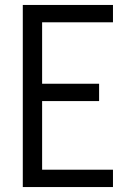

<svg xmlns="http://www.w3.org/2000/svg" viewBox="-20 -755 540 775"><path d="M72 0V-735H436V-665H150V-417H380V-347H150V-70H436V0Z"/></svg>

Font: Iosevka Curly
Style: Regular
Weight: 400
Monospace: yes
Designer: Belleve Invis
Foundry: Belleve Invis
Version: Version 22.1.2; ttfautohint (v1.8.4)